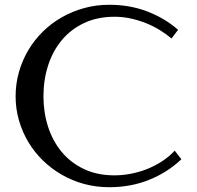

<svg xmlns="http://www.w3.org/2000/svg" viewBox="-20 -761 819 798"><path d="M434.1 -741.2Q519 -741.2 591.6 -713.6Q664.1 -686 720.2 -637.2L692.9 -601.1Q670.4 -620.1 643.1 -636.7Q615.7 -653.3 585.4 -665.3Q555.2 -677.2 522.5 -684.3Q489.7 -691.4 456.5 -691.4Q385.3 -691.4 330.1 -665.5Q274.9 -639.6 237.3 -594.7Q199.7 -549.8 180.2 -489.7Q160.6 -429.7 160.6 -360.8Q160.6 -293.5 179.9 -233.9Q199.2 -174.3 236.6 -129.4Q273.9 -84.5 329.1 -58.3Q384.3 -32.2 455.6 -32.2Q489.7 -32.2 524.9 -39.1Q560.1 -45.9 592.8 -59.1Q625.5 -72.3 654.5 -91.3Q683.6 -110.4 706.1 -134.8L733.9 -99.1Q676.3 -44.4 600.1 -13.7Q523.9 17.1 434.1 17.1Q379.9 17.1 330.1 3.7Q280.3 -9.8 237.1 -34.7Q193.8 -59.6 158.4 -94Q123 -128.4 97.9 -170.4Q72.8 -212.4 58.8 -260.5Q44.9 -308.6 44.9 -360.8Q44.9 -413.1 58.8 -461.9Q72.8 -510.7 97.9 -553Q123 -595.2 158.4 -629.9Q193.8 -664.6 237.1 -689.2Q280.3 -713.9 330.1 -727.5Q379.9 -741.2 434.1 -741.2Z"/></svg>

Font: Federov2
Style: Regular
Weight: 400
Designer: Olexa M. Volochay | Cyreal.org
Foundry: Olexa M. Volochay | Cyreal.org
Version: Version 1.000